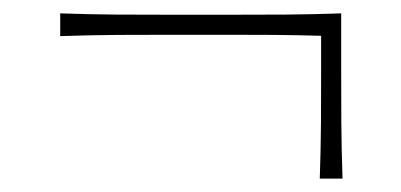

<svg xmlns="http://www.w3.org/2000/svg" viewBox="-20 -437 600 287"><path d="M458 -170Q459.5 -213.5 459.8 -254.2Q460 -295 460 -330V-383.5Q425 -384.5 392 -384.8Q359 -385 330 -385H230Q195 -385 154.2 -384.8Q113.5 -384.5 70 -383V-417Q113.5 -415.5 154.2 -415.2Q195 -415 230 -415H330Q365.5 -415 406 -415.2Q446.5 -415.5 490 -417V-330Q490 -295 490.2 -254.2Q490.5 -213.5 492 -170Z"/></svg>

Font: Commissioner Flair Thin
Style: Regular
Weight: 100
Designer: Kostas Bartsokas
Foundry: Kostas Bartsokas
Version: Version 1.000; ttfautohint (v1.8.3)